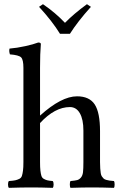

<svg xmlns="http://www.w3.org/2000/svg" viewBox="-20 -903 587 925"><path d="M172.9 -576.2V-346.2Q275.9 -439 351.1 -439Q410.6 -439 436.3 -399.9Q461.9 -360.8 461.9 -271V-122.1Q461.9 -104 462.9 -91.6Q463.9 -79.1 465.3 -69.1Q466.8 -59.1 470.7 -53.2Q474.6 -47.4 478.8 -43.2Q482.9 -39.1 491.2 -36.6Q499.5 -34.2 507.3 -33Q515.1 -31.7 528.8 -30.8Q532.2 -26.4 532.2 -14.4Q532.2 -2.4 528.8 2Q469.2 0 421.9 0Q379.4 0 319.8 2Q316.4 -2.4 316.4 -14.4Q316.4 -26.4 319.8 -30.8Q341.8 -32.7 351.8 -35.4Q361.8 -38.1 369.9 -47.6Q377.9 -57.1 379.9 -73.7Q381.8 -90.3 381.8 -122.1V-273.9Q381.8 -327.6 364.7 -357.4Q347.7 -387.2 316.9 -387.2Q244.1 -387.2 172.9 -310.1V-122.1Q172.9 -96.7 174.6 -81.5Q176.3 -66.4 179.4 -56.2Q182.6 -45.9 190.9 -41.3Q199.2 -36.6 207.8 -34.4Q216.3 -32.2 233.9 -30.8Q238.3 -26.4 238.3 -14.4Q238.3 -2.4 233.9 2Q174.3 0 132.8 0Q82.5 0 22.9 2Q18.6 -2.4 18.6 -14.4Q18.6 -26.4 22.9 -30.8Q43.5 -32.2 53.5 -34.4Q63.5 -36.6 73 -41.3Q82.5 -45.9 85.7 -56.2Q88.9 -66.4 90.8 -81.3Q92.8 -96.2 92.8 -122.1V-576.2Q92.8 -615.2 81.8 -626.5Q70.8 -637.7 27.8 -641.1Q22.5 -657.2 25.9 -668.9Q62 -671.9 101.8 -680.7Q141.6 -689.5 164.1 -698.2Q176.8 -698.2 176.8 -690.9Q172.9 -645.5 172.9 -576.2ZM269 -740.2Q231.4 -801.3 168 -870.1L187 -882.8Q247.1 -841.8 293 -793Q336.4 -837.4 398.9 -882.8L418 -870.1Q353.5 -798.3 316.9 -740.2Z"/></svg>

Font: Common Serif
Style: Regular
Weight: 400
Designer: Philipp H. Poll, Khaled Hosny
Foundry: Stefan Peev, Context Ltd.
Version: Version 1.026